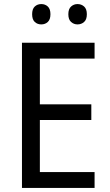

<svg xmlns="http://www.w3.org/2000/svg" viewBox="-20 -924 540 944"><path d="M445 0H88V-714H445V-636H176V-411H429V-334H176V-78H445ZM138 -854Q138 -880 151 -892Q164 -904 183 -904Q202 -904 215 -892Q228 -880 228 -854Q228 -828 215 -816Q202 -804 183 -804Q164 -804 151 -816Q138 -828 138 -854ZM316 -854Q316 -880 329.5 -892Q343 -904 361 -904Q380 -904 393.5 -892Q407 -880 407 -854Q407 -828 393.5 -816Q380 -804 361 -804Q343 -804 329.5 -816Q316 -828 316 -854Z"/></svg>

Font: Noto Sans SemiCondensed
Style: Regular
Weight: 400
Width: 4
Designer: Monotype Design Team
Foundry: Monotype Imaging Inc.
Version: Version 2.013; ttfautohint (v1.8.4.7-5d5b)